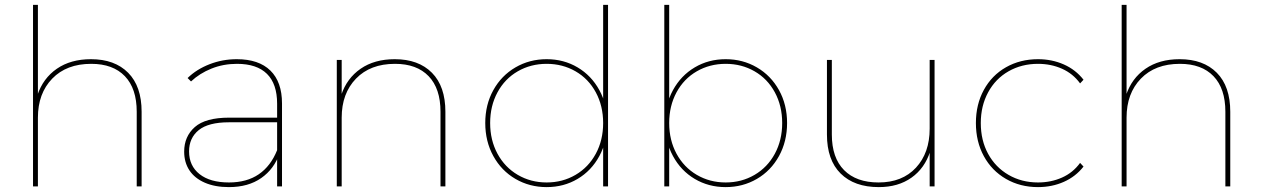

<svg xmlns="http://www.w3.org/2000/svg" viewBox="-20 -762 5159 785"><path d="M352 -520Q449 -520 504 -464.5Q559 -409 559 -305V0H539V-305Q539 -400 490.5 -450.5Q442 -501 353 -501Q252 -501 193.5 -440.5Q135 -380 135 -281V0H115V-742H135V-370L133 -373Q156 -442 212.5 -481Q269 -520 352 -520Z M1113 -123V-140V-338Q1113 -419 1071.5 -460Q1030 -501 949 -501Q893 -501 844.5 -481.5Q796 -462 761 -429L747 -443Q784 -479 837 -499.5Q890 -520 948 -520Q1038 -520 1085.5 -473.5Q1133 -427 1133 -339V0H1113ZM916 3Q859 3 817.5 -15Q776 -33 754.5 -65.5Q733 -98 733 -142Q733 -204 776.5 -242.5Q820 -281 917 -281H1124V-262H916Q832 -262 792.5 -230Q753 -198 753 -143Q753 -84 796 -50Q839 -16 916 -16Q989 -16 1038 -49.5Q1087 -83 1113 -148L1123 -135Q1101 -71 1048 -34Q995 3 916 3Z M1594 -520Q1691 -520 1746 -464.5Q1801 -409 1801 -305V0H1781V-305Q1781 -400 1732.5 -450.5Q1684 -501 1595 -501Q1494 -501 1435.5 -440.5Q1377 -380 1377 -281V0H1357V-517H1377V-370L1375 -373Q1398 -442 1454.5 -481Q1511 -520 1594 -520Z M2215 3Q2145 3 2087.5 -30.5Q2030 -64 1997 -124Q1964 -184 1964 -259Q1964 -334 1997 -393.5Q2030 -453 2087.5 -486.5Q2145 -520 2215 -520Q2285 -520 2341.5 -486.5Q2398 -453 2430.5 -393.5Q2463 -334 2463 -259Q2463 -184 2430.5 -124Q2398 -64 2341.5 -30.5Q2285 3 2215 3ZM2215 -16Q2280 -16 2333 -47Q2386 -78 2416 -133.5Q2446 -189 2446 -259Q2446 -329 2416 -384.5Q2386 -440 2333 -470.5Q2280 -501 2215 -501Q2150 -501 2097 -470.5Q2044 -440 2014 -384.5Q1984 -329 1984 -259Q1984 -189 2014 -133.5Q2044 -78 2097 -47Q2150 -16 2215 -16ZM2446 -190 2456 -260 2446 -330V-742H2466V0H2446Z M2947 3Q2877 3 2820.5 -30.5Q2764 -64 2731.5 -124Q2699 -184 2699 -259Q2699 -334 2731.5 -393.5Q2764 -453 2820.5 -486.5Q2877 -520 2947 -520Q3017 -520 3074.5 -486.5Q3132 -453 3165 -393.5Q3198 -334 3198 -259Q3198 -184 3165 -124Q3132 -64 3074.5 -30.5Q3017 3 2947 3ZM2696 -742H2716V-330L2706 -260L2716 -190V0H2696ZM2947 -16Q3012 -16 3065 -47Q3118 -78 3148 -133.5Q3178 -189 3178 -259Q3178 -329 3148 -384.5Q3118 -440 3065 -470.5Q3012 -501 2947 -501Q2882 -501 2829 -470.5Q2776 -440 2746 -384.5Q2716 -329 2716 -259Q2716 -189 2746 -133.5Q2776 -78 2829 -47Q2882 -16 2947 -16Z M3573 3Q3473 3 3417 -52.5Q3361 -108 3361 -212V-517H3381V-212Q3381 -117 3431 -66.5Q3481 -16 3572 -16Q3669 -16 3725 -76.5Q3781 -137 3781 -236V-517H3801V0H3781V-146L3783 -143Q3761 -74 3706.5 -35.5Q3652 3 3573 3Z M4224 3Q4151 3 4093 -30.5Q4035 -64 4002.5 -123.5Q3970 -183 3970 -259Q3970 -335 4002.5 -394.5Q4035 -454 4093 -487Q4151 -520 4224 -520Q4281 -520 4329.5 -498.5Q4378 -477 4410 -436L4396 -421Q4367 -461 4322 -481Q4277 -501 4224 -501Q4157 -501 4103.5 -470.5Q4050 -440 4020 -384.5Q3990 -329 3990 -259Q3990 -188 4020 -133Q4050 -78 4103.5 -47Q4157 -16 4224 -16Q4277 -16 4322 -36Q4367 -56 4396 -96L4410 -81Q4378 -40 4329.5 -18.5Q4281 3 4224 3Z M4803 -520Q4900 -520 4955 -464.5Q5010 -409 5010 -305V0H4990V-305Q4990 -400 4941.5 -450.5Q4893 -501 4804 -501Q4703 -501 4644.5 -440.5Q4586 -380 4586 -281V0H4566V-742H4586V-370L4584 -373Q4607 -442 4663.5 -481Q4720 -520 4803 -520Z"/></svg>

Font: Montserrat
Style: Regular
Weight: 400
Designer: Julieta Ulanovsky
Foundry: Julieta Ulanovsky
Version: Version 8.000